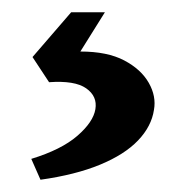

<svg xmlns="http://www.w3.org/2000/svg" viewBox="-20 -26 302 313"><path d="M46 267 31 233Q80 218 106 195.5Q132 173 135.5 152Q139 131 120.5 118Q102 105 60 108L33 67L96 -6H151L111 58Q155 58 182.5 72.5Q210 87 222.5 109Q235 131 231 153Q227 180 205 203Q183 226 143 242.5Q103 259 46 267Z"/></svg>

Font: Eczar Medium
Style: Regular
Weight: 500
Designer: Vaibhav Singh
Foundry: Rosetta Type Foundry
Version: Version 2.000